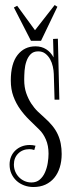

<svg xmlns="http://www.w3.org/2000/svg" viewBox="-20 -751 287 763"><path d="M215.8 -355H196.8L193.8 -457Q193.4 -470.7 189.9 -486.6Q186.5 -502.4 179 -515.9Q171.4 -529.3 159.9 -538.1Q148.4 -546.9 131.8 -546.9Q112.8 -546.9 101.8 -535.6Q90.8 -524.4 85 -507.3Q79.1 -490.2 77.6 -470.5Q76.2 -450.7 76.2 -434.1Q76.2 -404.3 84.2 -381.1Q92.3 -357.9 104.2 -339.6Q116.2 -321.3 130.1 -307.9Q144 -294.4 155.8 -284.2Q174.8 -267.6 188.2 -251Q201.7 -234.4 209.7 -216.8Q217.8 -199.2 221.4 -179.9Q225.1 -160.6 225.1 -139.2Q225.1 -109.9 217.5 -85.7Q210 -61.5 195.6 -44.2Q181.2 -26.9 160.4 -17.3Q139.6 -7.8 112.8 -7.8Q93.3 -7.8 76.2 -14.2Q59.1 -20.5 46.1 -32.2Q33.2 -43.9 25.6 -60.3Q18.1 -76.7 18.1 -97.2Q18.1 -114.3 24.2 -128.7Q30.3 -143.1 41.3 -153.3Q52.2 -163.6 66.7 -169.2Q81.1 -174.8 98.1 -174.8Q109.9 -174.8 121.1 -171.9L116.2 -154.8Q111.3 -156.7 106.4 -157.5Q101.6 -158.2 97.2 -158.2Q69.8 -158.2 52.5 -141.1Q35.2 -124 35.2 -97.2Q35.2 -82.5 40.5 -69.6Q45.9 -56.6 55.4 -46.9Q64.9 -37.1 77.6 -31.5Q90.3 -25.9 105 -25.9Q125 -25.9 138.2 -37.4Q151.4 -48.8 158.9 -66.2Q166.5 -83.5 169.7 -103.3Q172.9 -123 172.9 -140.1Q172.9 -172.4 162.4 -196.5Q151.9 -220.7 136.2 -235.8Q116.7 -254.9 96.4 -274.7Q76.2 -294.4 59.8 -317.4Q43.5 -340.3 33.2 -368.2Q22.9 -396 22.9 -431.2Q22.9 -498 49.8 -532.5Q76.7 -566.9 121.1 -566.9Q145 -566.9 163.3 -555.4Q181.6 -543.9 192.9 -522.9L190.9 -596.2L210 -597.2ZM143.1 -588.9H103L35.2 -721.2L48.3 -728L119.1 -630.9L197.3 -731L208 -724.1Z"/></svg>

Font: Bigelow Rules
Style: Regular
Weight: 400
Designer: Astigmatic (AOETI)
Foundry: Astigmatic (AOETI)
Version: Version 1.001